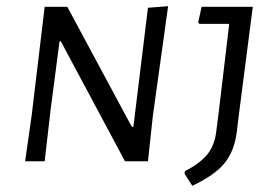

<svg xmlns="http://www.w3.org/2000/svg" viewBox="-20 -520 904 619"><path d="M473 -148 457 0H383L176 -387H172L143 -165L124 0H61L82 -147L124 -498H197L405 -111H410L457 -495L522 -500ZM752 -165 743 -92Q735 -32 703.5 6.5Q672 45 600 79L575 40L576 32Q626 6 649 -23Q672 -52 677 -95L685 -157L719 -443H623L619 -448L630 -498H795Z"/></svg>

Font: Alegreya Sans SC
Style: Italic
Weight: 400
Italic angle: -7°
Designer: Juan Pablo del Peral
Foundry: Huerta Tipografica
Version: Version 2.008; ttfautohint (v1.6)